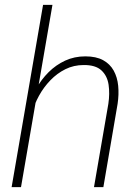

<svg xmlns="http://www.w3.org/2000/svg" viewBox="-20 -770 571 790"><path d="M195.8 -750 66.4 0H27.8L157.2 -750ZM111.8 -304.7 97.2 -327.6Q107.9 -367.7 128.9 -405.3Q149.9 -442.9 179.9 -472.9Q210 -502.9 248 -520.5Q286.1 -538.1 331.1 -538.1Q375.5 -538.1 404.1 -522.5Q432.6 -506.8 447.8 -479.5Q462.9 -452.1 466.3 -417Q469.7 -381.8 463.9 -342.8L405.3 0H366.7L425.8 -342.8Q432.1 -384.8 426.8 -421.4Q421.4 -458 397.2 -480.5Q373 -502.9 324.2 -502.4Q283.7 -502.4 249.3 -485.4Q214.8 -468.3 187.3 -439.7Q159.7 -411.1 140.4 -376Q121.1 -340.8 111.8 -304.7Z"/></svg>

Font: Roboto ExtraLight
Style: Italic
Weight: 250
Designer: Christian Robertson
Foundry: Google
Version: Version 3.009; 2024